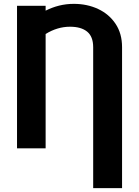

<svg xmlns="http://www.w3.org/2000/svg" viewBox="-20 -757 708 980"><path d="M603 203.1H455.6V-516.1Q455.6 -570.3 424.8 -595.5Q394 -620.6 337.4 -620.6Q272.9 -620.6 212.9 -583.5V0H66.9V-727.5H212.9V-702.6Q245.6 -719.2 281.7 -728.3Q317.9 -737.3 356.9 -737.3Q424.8 -737.3 480.7 -711.2Q536.6 -685.1 569.8 -635.5Q603 -585.9 603 -516.1Z"/></svg>

Font: Inter-Bold
Style: Bold
Weight: 700
Designer: Rasmus Andersson
Foundry: rsms
Version: Version 4.000;git-a52131595